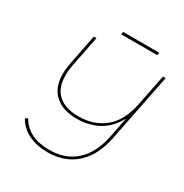

<svg xmlns="http://www.w3.org/2000/svg" viewBox="-206 -985 1200 1250"><g transform="rotate(30 394.5 -359.5)"><path d="M750 -700 649 -193Q620 -47 536 28Q452 103 325 103Q242 103 181 73Q120 43 88 -13L105 -27Q137 29 191.5 56.5Q246 84 327 84Q446 84 524 14Q602 -56 629 -194L659 -344Q616 -262 544.5 -221.5Q473 -181 380 -181Q274 -181 215 -234.5Q156 -288 156 -390Q156 -428 165 -473L210 -700H230L185 -474Q176 -429 176 -390Q176 -296 229 -248Q282 -200 382 -200Q499 -200 577.5 -265.5Q656 -331 682 -461L730 -700ZM360 -822H632L628 -802H356Z"/></g></svg>

Font: Montserrat Alternates Thin
Style: Italic
Weight: 250
Italic angle: -11.3°
Designer: Julieta Ulanovsky
Foundry: Julieta Ulanovsky
Version: Version 7.200